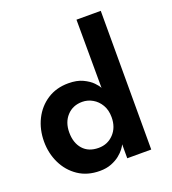

<svg xmlns="http://www.w3.org/2000/svg" viewBox="-129 -786 802 895"><g transform="rotate(-20 272.0 -338.0)"><path d="M214.5 12Q152.5 12 108 -18Q63.5 -48 39.5 -97.5Q15.5 -147 15.5 -205Q15.5 -265.5 40.2 -315Q65 -364.5 109.8 -393.5Q154.5 -422.5 214.5 -422.5Q256.5 -422.5 285.5 -408.8Q314.5 -395 331.2 -377.8Q348 -360.5 353 -349L352 -688H472.5V0H353.5V-68.5H353Q350 -61 340.2 -48Q330.5 -35 313.5 -21.2Q296.5 -7.5 271.8 2.2Q247 12 214.5 12ZM245.5 -91Q290.5 -91 320.5 -122.8Q350.5 -154.5 350.5 -205Q350.5 -240.5 335.5 -266Q320.5 -291.5 296.5 -305.2Q272.5 -319 245.5 -319Q199 -319 169.8 -287.5Q140.5 -256 140.5 -205Q140.5 -153.5 168 -122.2Q195.5 -91 245.5 -91Z"/></g></svg>

Font: Lucymar Sans SemiBold
Style: Regular
Weight: 600
Foundry: The League of Moveable Type (original font) / Main changes by Cristiano Sobral with portions from Mirco Monsees
Version: Version 2.001;August 30, 2020;FontCreator 13.0.0.2681 64-bit